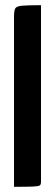

<svg xmlns="http://www.w3.org/2000/svg" viewBox="-20 -720 213 740"><path d="M34 0V-655Q34 -678 38.5 -687Q43 -696 65 -698Q87 -700 138 -700V-19Q138 -9 133.5 -5.5Q129 -2 107.5 -1Q86 0 34 0Z"/></svg>

Font: Yanone Kaffeesatz ExtraLight SemiBold
Style: Regular
Weight: 600
Version: Version 2.003